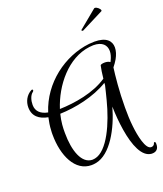

<svg xmlns="http://www.w3.org/2000/svg" viewBox="-192 -1033 1028 1211"><g transform="rotate(-20 322.0 -427.5)"><path d="M472 -811C473 -811 473 -812 474 -812L622 -887C624 -887 625 -889 625 -892C625 -902 605 -921 591 -921C588 -921 586 -920 584 -918L464 -819C463 -819 463 -819 463 -818C463 -815 468 -811 472 -811ZM613 66H619C646 66 662 49 662 21V14C662 7 659 3 655 3C653 3 650 5 649 10C647 18 638 26 627 26H625C588 26 568 -71 561 -137C556 -179 555 -222 555 -265C555 -373 566 -476 573 -528C584 -541 594 -556 603 -571C617 -596 625 -621 625 -644C625 -688 594 -722 515 -722C504 -722 492 -721 479 -720C310 -701 146 -580 89 -402C42 -411 13 -436 13 -480C13 -509 22 -542 43 -557C46 -559 48 -563 48 -566C48 -569 46 -572 42 -572C41 -572 40 -572 38 -571C0 -551 -18 -512 -18 -475C-18 -414 22 -384 80 -373C74 -346 69 -318 68 -289C67 -279 67 -270 67 -261C67 -119 124 4 233 4C243 4 253 3 263 1C366 -18 445 -165 482 -298C483 -243 488 -188 496 -138C514 -27 550 61 613 66ZM166 -397C212 -540 326 -683 475 -701C484 -702 493 -703 501 -703C561 -703 587 -673 587 -633C587 -615 581 -594 571 -574C570 -571 568 -569 567 -566C556 -574 543 -576 531 -576C516 -576 503 -572 502 -568C497 -545 492 -516 489 -483C398 -421 268 -400 166 -397ZM251 -26C178 -26 144 -125 144 -244C144 -262 144 -280 146 -299C148 -321 152 -345 158 -368C261 -371 389 -397 486 -456L485 -441C479 -413 470 -381 462 -348C426 -207 355 -45 267 -28C261 -27 256 -26 251 -26Z"/></g></svg>

Font: Style Script
Style: Regular
Weight: 400
Designer: Robert E. Leuschke
Foundry: Robert E. Leuschke
Version: Version 1.010